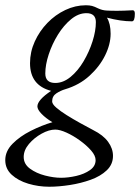

<svg xmlns="http://www.w3.org/2000/svg" viewBox="-79 -436 532 729"><path d="M108 273Q67 273 28.5 261.5Q-10 250 -34.5 227.5Q-59 205 -59 172Q-59 138 -31.5 110Q-4 82 37.5 61Q79 40 120 28Q95 13 79 -3.5Q63 -20 63 -32Q63 -56 115 -91Q35 -112 35 -196Q35 -239 53 -278.5Q71 -318 101 -349Q131 -380 169 -398Q207 -416 247 -416Q261 -416 270.5 -413.5Q280 -411 294 -404Q309 -397 325 -396Q341 -395 366 -395Q377 -395 391.5 -395.5Q406 -396 425 -397Q433 -397 433 -384Q433 -355 422 -355Q380 -355 327 -369Q341 -346 341 -308Q341 -268 320 -225.5Q299 -183 260.5 -148Q222 -113 168 -97Q151 -92 135 -81.5Q119 -71 119 -51Q119 -41 134.5 -27.5Q150 -14 174 1Q198 16 225 31Q252 46 275 58Q313 77 331.5 102.5Q350 128 350 156Q350 188 326.5 210.5Q303 233 265.5 246.5Q228 260 186 266.5Q144 273 108 273ZM131 -121Q161 -121 189 -144Q217 -167 238.5 -203.5Q260 -240 272.5 -279.5Q285 -319 285 -352Q285 -386 249 -386Q219 -386 191 -363Q163 -340 141 -304.5Q119 -269 106 -229.5Q93 -190 93 -157Q93 -121 131 -121ZM153 239Q180 239 210.5 232Q241 225 262.5 210Q284 195 284 172Q284 155 267 135.5Q250 116 224.5 97.5Q199 79 173.5 67.5Q148 56 131 56Q107 56 79 71.5Q51 87 31 110.5Q11 134 11 160Q11 187 35 204.5Q59 222 92 230.5Q125 239 153 239Z"/></svg>

Font: Junicode
Style: Italic
Weight: 400
Italic angle: -11°
Designer: Peter S. Baker
Version: Version 2.100; ttfautohint (v1.8.4)